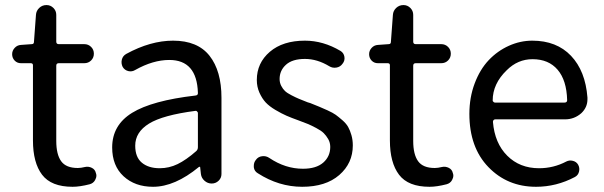

<svg xmlns="http://www.w3.org/2000/svg" viewBox="-20 -715 2352 748"><path d="M262.7 12.7Q179.7 12.7 144 -34.2Q108.4 -81.1 108.4 -168V-460.9Q108.4 -468.8 99.6 -468.8H61.5Q46.9 -468.8 37.1 -479Q27.3 -489.3 27.3 -503.9Q27.3 -517.6 37.1 -528.3Q46.9 -539.1 61.5 -540L103.5 -543Q112.3 -543 112.3 -551.8L120.1 -657.2Q121.1 -672.9 132.8 -684.1Q144.5 -695.3 161.1 -695.3Q176.8 -695.3 188 -684.1Q199.2 -672.9 199.2 -657.2V-552.7Q199.2 -543 209 -543H308.6Q324.2 -543 335 -532.2Q345.7 -521.5 345.7 -505.9Q345.7 -490.2 335 -479.5Q324.2 -468.8 308.6 -468.8H209Q199.2 -468.8 199.2 -459V-166Q199.2 -113.3 218.3 -86.9Q237.3 -60.5 283.2 -60.5Q294.9 -60.5 311.5 -64.5Q325.2 -67.4 337.9 -61Q350.6 -54.7 353.5 -41Q355.5 -36.1 355.5 -31.2Q355.5 -22.5 350.6 -13.7Q343.8 -1 329.1 2.9Q291 12.7 262.7 12.7Z M576.2 12.7Q505.9 12.7 461.4 -28.3Q417 -69.3 417 -140.6Q417 -227.5 494.6 -275.4Q572.3 -323.2 741.2 -342.8Q752 -343.8 751 -353.5Q747.1 -481.4 639.6 -481.4Q576.2 -481.4 506.8 -442.4Q494.1 -434.6 480 -438Q465.8 -441.4 458 -454.1Q451.2 -467.8 454.6 -482.4Q458 -497.1 471.7 -504.9Q566.4 -556.6 654.3 -556.6Q750 -556.6 796.4 -497.6Q842.8 -438.5 842.8 -334V-37.1Q842.8 -21.5 831.5 -10.7Q820.3 0 804.7 0Q789.1 0 776.9 -10.7Q764.6 -21.5 762.7 -37.1L759.8 -63.5Q759.8 -65.4 758.3 -65.4Q756.8 -65.4 754.9 -64.5Q661.1 12.7 576.2 12.7ZM602.5 -59.6Q638.7 -59.6 671.9 -75.7Q705.1 -91.8 744.1 -126Q751 -131.8 751 -141.6V-274.4Q751 -278.3 748 -280.3Q746.1 -283.2 743.2 -283.2Q742.2 -283.2 742.2 -283.2Q614.3 -266.6 560.5 -233.4Q506.8 -200.2 506.8 -147.5Q506.8 -102.5 532.7 -81.1Q558.6 -59.6 602.5 -59.6Z M1157.2 12.7Q1066.4 12.7 984.4 -40Q970.7 -47.9 968.8 -63.5Q968.8 -66.4 968.8 -69.3Q968.8 -82 976.6 -91.8Q985.4 -104.5 1001 -106.4Q1016.6 -108.4 1029.3 -99.6Q1091.8 -57.6 1160.2 -57.6Q1211.9 -57.6 1239.3 -81.5Q1266.6 -105.5 1266.6 -142.6Q1266.6 -159.2 1258.8 -172.9Q1251 -186.5 1241.2 -196.3Q1231.4 -206.1 1211.9 -216.3Q1192.4 -226.6 1179.7 -231.9Q1167 -237.3 1142.6 -246.1Q1115.2 -255.9 1096.2 -264.2Q1077.1 -272.5 1053.2 -286.6Q1029.3 -300.8 1015.1 -315.9Q1001 -331.1 990.7 -354Q980.5 -377 980.5 -403.3Q980.5 -469.7 1031.2 -513.2Q1082 -556.6 1168 -556.6Q1239.3 -556.6 1306.6 -516.6Q1319.3 -508.8 1321.8 -493.7Q1324.2 -478.5 1314.5 -466.8Q1305.7 -454.1 1290.5 -451.7Q1275.4 -449.2 1262.7 -457Q1215.8 -485.4 1168 -485.4Q1119.1 -485.4 1094.2 -462.9Q1069.3 -440.4 1069.3 -407.2Q1069.3 -392.6 1075.7 -380.4Q1082 -368.2 1090.3 -360.4Q1098.6 -352.5 1115.7 -343.8Q1132.8 -335 1144.5 -330.1Q1156.2 -325.2 1178.7 -316.4Q1185.5 -314.5 1188.5 -313.5Q1212.9 -303.7 1223.6 -299.3Q1234.4 -294.9 1255.9 -285.2Q1277.3 -275.4 1288.1 -267.6Q1298.8 -259.8 1314 -246.6Q1329.1 -233.4 1336.4 -220.2Q1343.8 -207 1349.1 -188.5Q1354.5 -169.9 1354.5 -148.4Q1354.5 -79.1 1301.8 -33.2Q1249 12.7 1157.2 12.7Z M1653.3 12.7Q1570.3 12.7 1534.7 -34.2Q1499 -81.1 1499 -168V-460.9Q1499 -468.8 1490.2 -468.8H1452.1Q1437.5 -468.8 1427.7 -479Q1418 -489.3 1418 -503.9Q1418 -517.6 1427.7 -528.3Q1437.5 -539.1 1452.1 -540L1494.1 -543Q1502.9 -543 1502.9 -551.8L1510.7 -657.2Q1511.7 -672.9 1523.4 -684.1Q1535.2 -695.3 1551.8 -695.3Q1567.4 -695.3 1578.6 -684.1Q1589.8 -672.9 1589.8 -657.2V-552.7Q1589.8 -543 1599.6 -543H1699.2Q1714.8 -543 1725.6 -532.2Q1736.3 -521.5 1736.3 -505.9Q1736.3 -490.2 1725.6 -479.5Q1714.8 -468.8 1699.2 -468.8H1599.6Q1589.8 -468.8 1589.8 -459V-166Q1589.8 -113.3 1608.9 -86.9Q1627.9 -60.5 1673.8 -60.5Q1685.5 -60.5 1702.1 -64.5Q1715.8 -67.4 1728.5 -61Q1741.2 -54.7 1744.1 -41Q1746.1 -36.1 1746.1 -31.2Q1746.1 -22.5 1741.2 -13.7Q1734.4 -1 1719.7 2.9Q1681.6 12.7 1653.3 12.7Z M2068.4 12.7Q1957 12.7 1882.8 -64Q1808.6 -140.6 1808.6 -271.5Q1808.6 -335 1829.1 -389.6Q1849.6 -444.3 1883.8 -480.5Q1918 -516.6 1962.4 -536.6Q2006.8 -556.6 2053.7 -556.6Q2148.4 -556.6 2204.6 -497.6Q2260.7 -438.5 2268.6 -335Q2268.6 -331.1 2268.6 -328.1Q2268.6 -296.9 2245.1 -274.4Q2217.8 -250 2180.7 -250H1909.2Q1905.3 -250 1902.8 -247.1Q1900.4 -244.1 1900.4 -240.2Q1907.2 -157.2 1956.1 -108.4Q2004.9 -59.6 2080.1 -59.6Q2136.7 -59.6 2186.5 -85.9Q2198.2 -91.8 2211.9 -88.4Q2225.6 -85 2232.4 -73.2Q2239.3 -60.5 2235.8 -46.4Q2232.4 -32.2 2219.7 -25.4Q2147.5 12.7 2068.4 12.7ZM1899.4 -323.2Q1899.4 -320.3 1902.3 -318.4Q1904.3 -315.4 1908.2 -315.4H2179.7Q2184.6 -315.4 2187 -317.9Q2189.5 -320.3 2189.5 -324.2Q2189.5 -324.2 2189.5 -325.2Q2187.5 -402.3 2152.3 -443.4Q2117.2 -484.4 2054.7 -484.4Q1997.1 -484.4 1954.1 -441.4Q1899.4 -388.7 1899.4 -323.2Z"/></svg>

Font: Gen Jyuu GothicX Regular
Style: Regular
Weight: 400
Designer: [Source Han Sans]
Ryoko NISHIZUKA  (kana & ideographs); Paul D. Hunt (Latin, Greek & Cyrillic); Wenlong ZHANG  (bopomofo
Version: Version 1.002.20150607